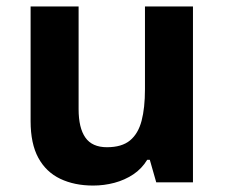

<svg xmlns="http://www.w3.org/2000/svg" viewBox="-20 -566 697 596"><path d="M579 -546V0H465L445 -70H437Q420 -42 393.5 -24.5Q367 -7 335 1.5Q303 10 269 10Q211 10 167 -11Q123 -32 99 -76Q75 -120 75 -190V-546H224V-227Q224 -169 245 -139Q266 -109 312 -109Q358 -109 383.5 -130Q409 -151 419.5 -191Q430 -231 430 -289V-546Z"/></svg>

Font: Noto Sans Telugu
Style: Regular
Weight: 400
Designer: Jelle Bosma - Monotype Design Team
Foundry: Monotype Imaging Inc.
Version: Version 2.003